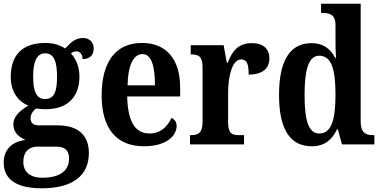

<svg xmlns="http://www.w3.org/2000/svg" viewBox="-20 -780 2056 1037"><path d="M205 237C378 237 460 165 460 46C460 -44 408 -103 291 -103H189C163 -103 145 -114 145 -140C145 -164 161 -185 175 -194C186 -192 213 -190 226 -190C352 -190 409 -263 409 -367C409 -424 388 -464 363 -492C371 -498 382 -503 394 -503C409 -503 426 -488 426 -461C471 -461 486 -488 486 -518C486 -549 466 -575 427 -575C386 -575 359 -547 332 -518C304 -536 270 -548 226 -548C97 -548 38 -480 38 -363C38 -286 78 -231 133 -210C86 -181 52 -151 52 -108C52 -62 86 -38 118 -24C47 -16 0 26 0 98C0 188 68 237 205 237ZM223 -245C175 -245 159 -291 159 -364C159 -441 175 -492 224 -492C274 -492 288 -443 288 -365C288 -290 275 -245 223 -245ZM208 180C144 180 106 149 106 95C106 29 148 12 182 12H284C330 12 353 32 353 76C353 140 307 180 208 180Z M757 10C881 10 934 -48 934 -100C934 -122 922 -136 906 -143C885 -97 848 -59 788 -59C711 -59 670 -121 667 -259H953V-307C953 -465 874 -548 747 -548C609 -548 529 -452 529 -264C529 -90 606 10 757 10ZM817 -319H669C671 -428 701 -488 750 -488C798 -488 817 -422 817 -319Z M1006 0H1298V-50H1270C1236 -50 1212 -58 1212 -117V-281C1212 -357 1231 -459 1282 -459C1315 -459 1323 -432 1323 -377C1393 -377 1435 -407 1435 -464C1435 -514 1405 -547 1340 -547C1270 -547 1235 -508 1210 -441H1205L1188 -536H1010V-486H1013C1051 -486 1074 -477 1074 -418V-122C1074 -59 1048 -50 1009 -50H1006Z M1664 10C1733 10 1773 -25 1800 -81H1805L1827 0H2002V-50H1996C1955 -50 1928 -63 1928 -124V-760H1714V-710H1722C1759 -710 1792 -702 1792 -646V-581C1792 -545 1792 -501 1795 -468H1790C1766 -514 1728 -547 1663 -547C1551 -547 1487 -460 1487 -267C1487 -75 1551 10 1664 10ZM1704 -59C1647 -59 1625 -128 1625 -267C1625 -404 1647 -479 1704 -479C1771 -479 1792 -404 1792 -268C1792 -133 1770 -59 1704 -59Z"/></svg>

Font: Noto Serif Tamil Condensed
Style: Bold
Weight: 700
Width: 3
Designer: Indian Type Foundry, Tom Grace, and the Monotype Design Team
Foundry: Monotype Imaging Inc.
Version: Version 2.004